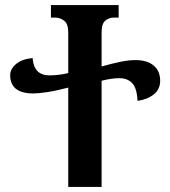

<svg xmlns="http://www.w3.org/2000/svg" viewBox="-20 -734 669 754"><path d="M512 -498Q558 -498 583.5 -476.5Q609 -455 609 -417Q609 -383 583.5 -363Q558 -343 520 -338Q518 -387 499.5 -407Q481 -427 449 -427Q433 -427 416.5 -424.5Q400 -422 379 -417V0H248V-390Q203 -378 167 -372.5Q131 -367 111 -367Q20 -367 20 -439Q20 -463 43 -482.5Q66 -502 108 -506Q113 -438 174 -438Q210 -438 248 -447V-606Q248 -641 231.5 -653Q215 -665 197 -665H180V-714H446V-665H428Q408 -665 393.5 -653Q379 -641 379 -606V-473Q422 -485 454 -491.5Q486 -498 512 -498Z"/></svg>

Font: Noto Serif Georgian SemiCondensed SemiBold
Style: Regular
Weight: 600
Width: 4
Designer: Monotype Design Team, Akaki Razmadze
Foundry: Google LLC
Version: Version 2.003; ttfautohint (v1.8.4.7-5d5b)